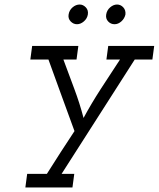

<svg xmlns="http://www.w3.org/2000/svg" viewBox="-20 -578 701 848"><path d="M100 190 92 250H300L308 190H252Q333 63 413.5 -62.5Q494 -188 575 -315H653L661 -375H458L450 -315H510Q467 -250 425 -185Q383 -120 349 -57Q332 -122 308 -186Q284 -250 260 -315H318L326 -375H122L114 -315H194Q223 -235 251.5 -156.5Q280 -78 309 1Q278 48 247.5 95Q217 142 187 190ZM449 -514Q446 -496 457.5 -483.5Q469 -471 486 -471Q502 -471 516 -483.5Q530 -496 534 -514Q536 -533 524.5 -545.5Q513 -558 497 -558Q481 -558 466.5 -545.5Q452 -533 449 -514ZM283 -514Q280 -496 292 -483.5Q304 -471 320 -471Q336 -471 350.5 -483.5Q365 -496 368 -514Q371 -533 359 -545.5Q347 -558 332 -558Q315 -558 300.5 -545.5Q286 -533 283 -514Z"/></svg>

Font: Josefin Slab Thin SemiBold
Style: Italic
Weight: 600
Italic angle: -12°
Version: Version 2.000